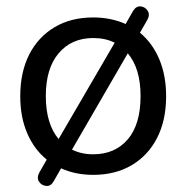

<svg xmlns="http://www.w3.org/2000/svg" viewBox="-20 -552 598 616"><path d="M152 30Q143 46 128 44.5Q113 43 105 30.5Q97 18 107 0L130 -40Q90 -72 67.5 -124Q45 -176 45 -243Q45 -321 74 -377.5Q103 -434 155.5 -465Q208 -496 279 -496Q336 -496 383 -475L407 -517Q417 -533 431.5 -531.5Q446 -530 454 -517Q462 -504 452 -487L429 -447Q469 -414 491 -362Q513 -310 513 -243Q513 -166 484 -109.5Q455 -53 402.5 -22Q350 9 279 9Q222 9 176 -12ZM279 -57Q349 -57 390 -105Q431 -153 431 -244Q431 -332 390 -381L211 -72Q241 -57 279 -57ZM168 -106 348 -415Q318 -430 279 -430Q210 -430 168.5 -381.5Q127 -333 127 -244Q127 -155 168 -106Z"/></svg>

Font: Chiron GoRound TC N
Style: Regular
Weight: 350
Designer: Ryoko NISHIZUKA 西塚涼子 (kana, bopomofo & ideographs); Paul D. Hunt (Latin, Greek & Cyrillic); Sandoll Communications 산돌커뮤니
Foundry: Adobe
Version: Version 1.000;hotconv 1.1.1;makeotfexe 2.6.0